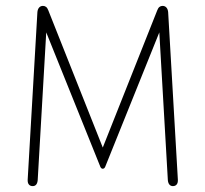

<svg xmlns="http://www.w3.org/2000/svg" viewBox="-20 -624 697 652"><path d="M137 -514 321 -57Q324 -51 329 -51Q334 -51 337 -57L521 -514L550 -12Q551 -2 555.5 3Q560 8 567 8Q575 8 579.5 3Q584 -2 584 -11Q584 -12 584 -12.5Q584 -13 584 -14L551 -583Q550 -593 545 -598.5Q540 -604 532 -604Q526 -604 521.5 -600.5Q517 -597 514 -589L329 -123L144 -589Q141 -597 136.5 -600.5Q132 -604 126 -604Q118 -604 113 -598.5Q108 -593 107 -583L74 -14Q74 -13 74 -12.5Q74 -12 74 -11Q74 -2 78.5 3Q83 8 91 8Q106 8 108 -12Z"/></svg>

Font: Beiruti ExtraLight
Style: Regular
Weight: 250
Designer: Arlette Boutros
Foundry: Boutros
Version: Version 1.41